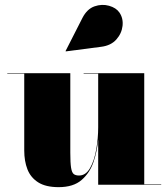

<svg xmlns="http://www.w3.org/2000/svg" viewBox="-20 -762 694 792"><path d="M397.5 -569 251.5 -550 250.5 -551.5 320 -688Q339 -725 369.8 -735.8Q400.5 -746.5 429.8 -738.2Q459 -730 472.5 -710.5Q489 -686.5 485.5 -655.2Q482 -624 459.8 -599Q437.5 -574 397.5 -569ZM270 -460V-132Q270 -90 273.2 -70Q276.5 -50 284.2 -44Q292 -38 306 -38Q334 -38 351.5 -68.8Q369 -99.5 377 -145.5Q385 -191.5 385 -237V-458H325V-460H575V-2H645V0H385V-186.5Q381 -139.5 365.8 -94.2Q350.5 -49 316.5 -19.5Q282.5 10 222 10Q168.5 10 137.5 -9.8Q106.5 -29.5 93.2 -63.5Q80 -97.5 80 -141V-458H10V-460Z"/></svg>

Font: Bodoni* 96pt Fatface
Style: Regular
Weight: 900
Version: Version 2.3